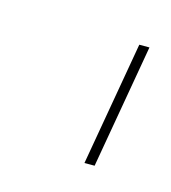

<svg xmlns="http://www.w3.org/2000/svg" viewBox="-41 -712 195 219"><g transform="rotate(15 56.0 -602.0)"><path d="M75 -528.5H87L112.5 -675H100.5Z"/></g></svg>

Font: Anybody UltraCondensed Thin Thin
Style: Italic
Weight: 250
Italic angle: -10°
Version: Version 1.111